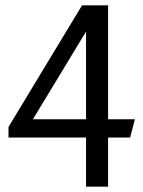

<svg xmlns="http://www.w3.org/2000/svg" viewBox="-20 -518 537 723"><path d="M387 185H304V0H12V-40L289 -498H387V-69H488L470 0H387ZM304 -69V-399L104 -69Z"/></svg>

Font: Rosario
Style: Regular
Weight: 400
Designer: Hector Gatti
Foundry: Omnibus-Type
Version: Version 1.004